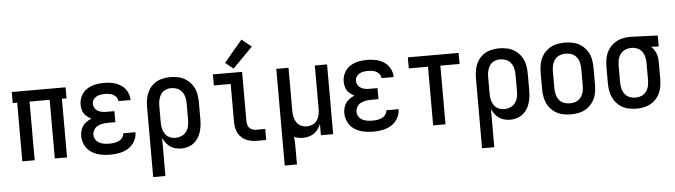

<svg xmlns="http://www.w3.org/2000/svg" viewBox="-55 -1012 5110 1454"><g transform="rotate(-5 2500.0 -284.5)"><path d="M80 0H174V-446H327V0H420V-446H455V-530H46V-446H80Z M748 8Q784 8 819.5 1Q855 -6 885.5 -25Q916 -44 934.5 -76.5Q953 -109 953 -145H860Q859 -126 847.5 -111Q836 -96 819 -88.5Q802 -81 784 -78.5Q766 -76 748 -76Q729 -76 709.5 -79Q690 -82 672.5 -91Q655 -100 644.5 -117Q634 -134 634 -153Q634 -173 644.5 -191Q655 -209 673 -218Q691 -227 710.5 -230.5Q730 -234 750 -234H808V-318H750Q733 -318 716 -320.5Q699 -323 683.5 -331.5Q668 -340 659 -355Q650 -370 650 -387Q650 -387 650 -387Q650 -387 650 -387Q650 -404 659 -418.5Q668 -433 683 -441Q698 -449 714.5 -451.5Q731 -454 748 -454Q769 -454 790 -449Q811 -444 827.5 -428Q844 -412 844 -391H937Q937 -425 921 -455.5Q905 -486 876.5 -505Q848 -524 814.5 -531Q781 -538 748 -538Q713 -538 679.5 -531Q646 -524 617 -505Q588 -486 572.5 -454.5Q557 -423 557 -389Q557 -365 564.5 -342.5Q572 -320 590 -303.5Q608 -287 629 -277Q604 -267 582.5 -249Q561 -231 551 -205Q541 -179 541 -152Q541 -115 558 -81Q575 -47 606.5 -27Q638 -7 674.5 0.5Q711 8 748 8Z M1057 205H1150V-85Q1162 -58 1182 -35.5Q1202 -13 1230 -2.5Q1258 8 1288 8Q1318 8 1346.5 -2Q1375 -12 1396.5 -34Q1418 -56 1430 -83.5Q1442 -111 1446.5 -140.5Q1451 -170 1451 -200V-330Q1451 -363 1444.5 -395.5Q1438 -428 1420 -456Q1402 -484 1375 -503.5Q1348 -523 1316 -530.5Q1284 -538 1251 -538Q1219 -538 1187 -530Q1155 -522 1129 -502.5Q1103 -483 1086.5 -454.5Q1070 -426 1063.5 -394Q1057 -362 1057 -330ZM1251 -76Q1228 -76 1207 -85.5Q1186 -95 1173 -114Q1160 -133 1155 -155Q1150 -177 1150 -200V-330Q1150 -353 1155 -375Q1160 -397 1173 -416.5Q1186 -436 1207 -445Q1228 -454 1251 -454Q1274 -454 1296 -445.5Q1318 -437 1332.5 -418Q1347 -399 1352.5 -376Q1358 -353 1358 -330V-200Q1358 -177 1352.5 -154Q1347 -131 1332.5 -112.5Q1318 -94 1296 -85Q1274 -76 1251 -76Z M1863 0H1934V-84H1863Q1845 -84 1828 -93Q1811 -102 1804 -119.5Q1797 -137 1797 -155V-530H1575V-446H1703V-155Q1703 -123 1713 -92.5Q1723 -62 1746.5 -40Q1770 -18 1800.5 -9Q1831 0 1863 0ZM1735 -560 1887 -714 1813 -774 1675 -609Z M2057 205H2150V103Q2150 76 2149.5 48.5Q2149 21 2146 -6Q2162 2 2179 5Q2196 8 2213 8Q2243 8 2271 -2.5Q2299 -13 2319 -35.5Q2339 -58 2350 -85V0H2443V-530H2350V-197Q2350 -175 2345 -153Q2340 -131 2327 -112.5Q2314 -94 2293 -85Q2272 -76 2250 -76Q2228 -76 2206.5 -85.5Q2185 -95 2172.5 -114Q2160 -133 2155 -155.5Q2150 -178 2150 -200V-530H2057Z M2748 8Q2784 8 2819.5 1Q2855 -6 2885.5 -25Q2916 -44 2934.5 -76.5Q2953 -109 2953 -145H2860Q2859 -126 2847.5 -111Q2836 -96 2819 -88.5Q2802 -81 2784 -78.5Q2766 -76 2748 -76Q2729 -76 2709.5 -79Q2690 -82 2672.5 -91Q2655 -100 2644.5 -117Q2634 -134 2634 -153Q2634 -173 2644.5 -191Q2655 -209 2673 -218Q2691 -227 2710.5 -230.5Q2730 -234 2750 -234H2808V-318H2750Q2733 -318 2716 -320.5Q2699 -323 2683.5 -331.5Q2668 -340 2659 -355Q2650 -370 2650 -387Q2650 -387 2650 -387Q2650 -387 2650 -387Q2650 -404 2659 -418.5Q2668 -433 2683 -441Q2698 -449 2714.5 -451.5Q2731 -454 2748 -454Q2769 -454 2790 -449Q2811 -444 2827.5 -428Q2844 -412 2844 -391H2937Q2937 -425 2921 -455.5Q2905 -486 2876.5 -505Q2848 -524 2814.5 -531Q2781 -538 2748 -538Q2713 -538 2679.5 -531Q2646 -524 2617 -505Q2588 -486 2572.5 -454.5Q2557 -423 2557 -389Q2557 -365 2564.5 -342.5Q2572 -320 2590 -303.5Q2608 -287 2629 -277Q2604 -267 2582.5 -249Q2561 -231 2551 -205Q2541 -179 2541 -152Q2541 -115 2558 -81Q2575 -47 2606.5 -27Q2638 -7 2674.5 0.5Q2711 8 2748 8Z M3203 0H3297V-446H3443V-530H3057V-446H3203Z M3557 205H3650V-85Q3662 -58 3682 -35.5Q3702 -13 3730 -2.5Q3758 8 3788 8Q3818 8 3846.5 -2Q3875 -12 3896.5 -34Q3918 -56 3930 -83.5Q3942 -111 3946.5 -140.5Q3951 -170 3951 -200V-330Q3951 -363 3944.5 -395.5Q3938 -428 3920 -456Q3902 -484 3875 -503.5Q3848 -523 3816 -530.5Q3784 -538 3751 -538Q3719 -538 3687 -530Q3655 -522 3629 -502.5Q3603 -483 3586.5 -454.5Q3570 -426 3563.5 -394Q3557 -362 3557 -330ZM3751 -76Q3728 -76 3707 -85.5Q3686 -95 3673 -114Q3660 -133 3655 -155Q3650 -177 3650 -200V-330Q3650 -353 3655 -375Q3660 -397 3673 -416.5Q3686 -436 3707 -445Q3728 -454 3751 -454Q3774 -454 3796 -445.5Q3818 -437 3832.5 -418Q3847 -399 3852.5 -376Q3858 -353 3858 -330V-200Q3858 -177 3852.5 -154Q3847 -131 3832.5 -112.5Q3818 -94 3796 -85Q3774 -76 3751 -76Z M4250 8Q4283 8 4315.5 0.5Q4348 -7 4375 -26.5Q4402 -46 4420 -74Q4438 -102 4444.5 -134.5Q4451 -167 4451 -200V-330Q4451 -363 4444.5 -395.5Q4438 -428 4420 -456Q4402 -484 4375 -503.5Q4348 -523 4315.5 -530.5Q4283 -538 4250 -538Q4217 -538 4185 -530.5Q4153 -523 4125.5 -503.5Q4098 -484 4080.5 -456Q4063 -428 4056 -395.5Q4049 -363 4049 -330V-200Q4049 -167 4056 -134.5Q4063 -102 4080.5 -74Q4098 -46 4125.5 -26.5Q4153 -7 4185 0.5Q4217 8 4250 8ZM4250 -76Q4227 -76 4204.5 -84.5Q4182 -93 4167.5 -112Q4153 -131 4147.5 -154Q4142 -177 4142 -200V-330Q4142 -353 4147.5 -376Q4153 -399 4167.5 -418Q4182 -437 4204.5 -445.5Q4227 -454 4250 -454Q4273 -454 4295.5 -445.5Q4318 -437 4332.5 -418Q4347 -399 4352.5 -376Q4358 -353 4358 -330V-200Q4358 -177 4352.5 -154Q4347 -131 4332.5 -112Q4318 -93 4295.5 -84.5Q4273 -76 4250 -76Z M4750 8Q4782 8 4814 0Q4846 -8 4873 -27.5Q4900 -47 4917 -75Q4934 -103 4940.5 -135Q4947 -167 4947 -200V-330Q4947 -352 4942.5 -374Q4938 -396 4926.5 -415.5Q4915 -435 4899 -450L4957 -446V-530L4751 -538H4750Q4717 -538 4685 -530.5Q4653 -523 4625.5 -503.5Q4598 -484 4580.5 -456Q4563 -428 4556 -395.5Q4549 -363 4549 -330V-200Q4549 -167 4556 -135Q4563 -103 4580.5 -74.5Q4598 -46 4625 -26.5Q4652 -7 4684.5 0.5Q4717 8 4750 8ZM4750 -76Q4726 -76 4704 -84.5Q4682 -93 4667.5 -112Q4653 -131 4647.5 -154Q4642 -177 4642 -200V-330Q4642 -353 4647.5 -376Q4653 -399 4668 -418Q4683 -437 4705 -445.5Q4727 -454 4750 -454Q4773 -454 4794.5 -445Q4816 -436 4830 -417Q4844 -398 4849 -375.5Q4854 -353 4854 -330V-200Q4854 -177 4849 -154.5Q4844 -132 4830 -113Q4816 -94 4794.5 -85Q4773 -76 4750 -76Z"/></g></svg>

Font: Iosevka SS08 Medium
Style: Regular
Weight: 500
Monospace: yes
Designer: Belleve Invis
Foundry: Belleve Invis
Version: Version 3.4.3; ttfautohint (v1.8.3)